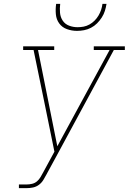

<svg xmlns="http://www.w3.org/2000/svg" viewBox="-20 -975 667 995"><path d="M78 0V-19H118Q132 -19 146.5 -22.5Q161 -26 172 -35.5Q183 -45 190.5 -58Q198 -71 205 -84L262 -189L239 -302L210 -444L154 -716H100V-735H261V-716H177L277 -217L548 -716H466V-735H627V-716H570L272 -165L223 -75Q223 -75 223 -75Q223 -75 223 -75V-74L222 -73Q214 -58 205 -43Q196 -28 182 -17.5Q168 -7 151.5 -3.5Q135 0 118 0ZM379 -815Q352 -815 327 -824Q302 -833 287 -853.5Q272 -874 269.5 -901Q267 -928 271 -955H292Q289 -932 291 -909Q293 -886 305 -868Q317 -850 338 -842Q359 -834 382 -834Q398 -834 413.5 -837Q429 -840 443.5 -848Q458 -856 470 -868Q482 -880 490.5 -894.5Q499 -909 504 -924Q509 -939 511 -955H532Q529 -936 523.5 -918.5Q518 -901 507.5 -884.5Q497 -868 483 -854Q469 -840 451.5 -831Q434 -822 415.5 -818.5Q397 -815 379 -815Z"/></svg>

Font: Iosevka Slab ThExObl
Style: Regular
Weight: 100
Width: 7
Italic angle: -9°
Monospace: yes
Designer: Belleve Invis
Foundry: Belleve Invis
Version: Version 11.1.1; ttfautohint (v1.8.3)